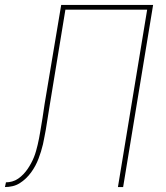

<svg xmlns="http://www.w3.org/2000/svg" viewBox="-52 -755 672 775"><path d="M-32 0 -28 -19Q-16 -19 -3 -22.5Q10 -26 21.5 -34Q33 -42 42.5 -52Q52 -62 59.5 -73Q67 -84 73.5 -96Q80 -108 85 -120.5Q90 -133 93.5 -145.5Q97 -158 100 -170.5Q103 -183 105.5 -196Q108 -209 110 -221Q115 -250 119.5 -278Q124 -306 128 -335L195 -735H566L445 0H424L542 -716H212L149 -332Q145 -307 141 -282Q137 -257 133 -232Q130 -218 127.5 -203Q125 -188 121.5 -173Q118 -158 113.5 -143.5Q109 -129 103.5 -114.5Q98 -100 90.5 -86Q83 -72 73.5 -59Q64 -46 52.5 -35Q41 -24 27.5 -15.5Q14 -7 -1.5 -3.5Q-17 0 -32 0Z"/></svg>

Font: Iosevka SS04 Thin Extended
Style: Italic
Weight: 100
Width: 7
Italic angle: -9°
Monospace: yes
Designer: Belleve Invis
Foundry: Belleve Invis
Version: Version 19.0.0; ttfautohint (v1.8.4)